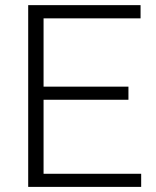

<svg xmlns="http://www.w3.org/2000/svg" viewBox="-20 -731 609 751"><path d="M532.2 -51.3V0H90.3V-710.9H529.8V-659.2H150.4V-392.1H482.4V-340.8H150.4V-51.3Z"/></svg>

Font: Vazirmatn UI ExtraLight
Style: Regular
Weight: 200
Designer: Saber Rastikerdar
Foundry: Saber Rastikerdar
Version: Version 33.003